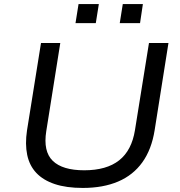

<svg xmlns="http://www.w3.org/2000/svg" viewBox="-20 -917 886 946"><path d="M388 9Q307 9 250 -10Q193 -29 159 -65Q125 -101 114 -154Q103 -207 113 -274L182 -705H277L208 -271Q192 -171 240 -124.5Q288 -78 395 -78Q505 -78 567 -127Q629 -176 645 -276L714 -705H810L742 -276Q727 -181 681.5 -117.5Q636 -54 562 -22.5Q488 9 388 9ZM570 -803 585 -897H684L670 -803ZM352 -803 367 -897H467L452 -803Z"/></svg>

Font: Nunito Sans 7pt SemiExpanded
Style: Italic
Weight: 400
Width: 6
Italic angle: -9°
Designer: Vernon Adams
Foundry: Vernon Adams
Version: Version 3.101;gftools[0.9.27]